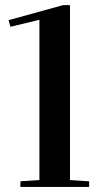

<svg xmlns="http://www.w3.org/2000/svg" viewBox="-20 -734 399 754"><path d="M13.7 -654.8 228 -713.9H254.9V-26.9L330.1 -22V0H60.1V-22L134.8 -26.9V-656.2L21 -628.9Z"/></svg>

Font: Vidaloka
Style: Regular
Weight: 400
Designer: Cyreal (www.cyreal.org)
Foundry: Cyreal (www.cyreal.org)
Version: Version 1.011